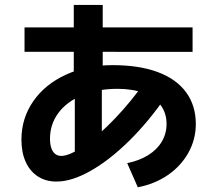

<svg xmlns="http://www.w3.org/2000/svg" viewBox="-20 -765 904 800"><path d="M291.7 -411.5 287.4 -411V-744.5H408V-411L404.3 -411.5V-100.9H291.7ZM82.2 -650.8H782.4V-548.8L82.2 -549.3ZM674 -248.6Q674 -293.9 649.3 -326.8Q624.5 -359.6 578.9 -377.2Q533.2 -394.9 469.9 -394.9Q387.7 -394.9 323.5 -368.7Q259.4 -342.4 223.8 -295.1Q188.3 -247.7 188.3 -186.9Q188.3 -164.6 193.7 -148.6Q199.1 -132.5 209.3 -124.1Q219.5 -115.7 234.8 -115.3Q270.2 -115.3 330.4 -157.6Q390.6 -199.9 458.6 -270.8Q526.6 -341.8 584.3 -424.2L672 -363.8Q600.3 -259.3 518.6 -178.6Q436.8 -98 357.9 -53.3Q279.1 -8.5 215.1 -8.5Q170.6 -8.5 137.6 -30Q104.7 -51.4 87 -90.6Q69.3 -129.8 69.3 -182.8Q69.3 -272 118.5 -343Q167.7 -413.9 254.4 -453.7Q341.2 -493.6 449.2 -493.6Q558.8 -493.6 636.5 -465Q714.2 -436.4 755 -381Q795.9 -325.6 795.9 -248.1Q795.9 -184.5 765.2 -129.1Q734.5 -73.7 679.8 -35.9Q625 1.8 554.2 15.3L510 -85.3Q561 -95.7 597.7 -118.7Q634.5 -141.7 654.3 -175.1Q674 -208.5 674 -248.6Z"/></svg>

Font: Pretendard GOV Variable
Style: Regular
Weight: 400
Designer: Base glyphs from Inter by Rasmus Andersson; Hangul glyphs from Noto Sans CJK(Source Han Sans) by Jang Soo-young and Kang
Foundry: Kil Hyung-jin
Version: Version 1.307;Glyphs 3.2 (3192)